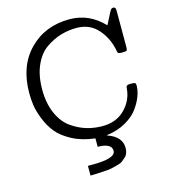

<svg xmlns="http://www.w3.org/2000/svg" viewBox="-129 -797 980 1109"><g transform="rotate(-15 361.0 -242.0)"><path d="M55.2 -340.8Q55.2 -502.9 149.2 -598.4Q243.2 -693.8 389.2 -693.8Q507.3 -693.8 592.8 -603Q601.6 -620.1 613.8 -644Q631.8 -680.2 637 -686.5Q642.1 -692.9 650.9 -692.9H652.8Q666 -692.9 666 -671.9V-451.2Q666 -435.1 660.9 -432.1Q655.8 -429.2 631.8 -429.2Q617.7 -429.2 612.8 -432.1Q607.9 -435.1 606 -446.8Q592.8 -522.9 543.9 -578.9Q495.1 -634.8 416 -634.8Q367.2 -634.8 321.5 -621.3Q275.9 -607.9 231.4 -577.4Q187 -546.9 159.9 -486.3Q132.8 -425.8 132.8 -341.8Q132.8 -258.8 159.9 -198Q187 -137.2 231 -106.2Q274.9 -75.2 320.6 -61.5Q366.2 -47.9 415 -47.9Q498 -47.9 548.6 -98.4Q599.1 -148.9 606 -215.8Q606.9 -229 608.4 -232.9Q609.9 -236.8 615 -239.5Q620.1 -242.2 632.8 -242.2H640.1Q656.2 -242.2 661.1 -239Q666 -235.8 666 -224.1Q666 -194.3 653.1 -159.7Q640.1 -125 614 -89.6Q587.9 -54.2 539.1 -26.6Q490.2 1 426.8 8.8V11.2Q510.7 40 511.2 106.9Q511.2 124 506.1 137.9Q501 151.9 490.5 161.4Q480 170.9 469.5 179Q459 187 440.4 191.4Q421.9 195.8 409.4 199.5Q397 203.1 373.5 205.1Q350.1 207 339.6 207.5Q329.1 208 304.9 209Q280.8 210 273.9 210V151.9H301.8Q439.9 151.9 439.9 106Q439.9 61 356.9 60.1V9.8Q279.8 1 221.9 -29.5Q164.1 -60.1 133.5 -98.1Q103 -136.2 84 -185.1Q64.9 -233.9 60.1 -269.3Q55.2 -304.7 55.2 -340.8Z"/></g></svg>

Font: CMU Concrete
Style: Roman
Weight: 500
Version: Version 0.7.0